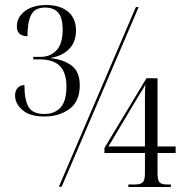

<svg xmlns="http://www.w3.org/2000/svg" viewBox="-20 -742 748 763"><path d="M156 -279Q99 -279 69.5 -304.5Q40 -330 40 -362Q40 -383 51 -393.5Q62 -404 77 -404Q77 -345 93.5 -317Q110 -289 156 -289Q197 -289 220.5 -314.5Q244 -340 244 -398Q244 -453 218 -479.5Q192 -506 138 -506H112V-516H141Q180 -516 204.5 -542Q229 -568 229 -623Q229 -672 211 -692Q193 -712 159 -712Q119 -712 104 -683Q89 -654 89 -598Q71 -598 59 -607Q47 -616 47 -638Q47 -673 78.5 -697.5Q110 -722 164 -722Q219 -722 250.5 -695.5Q282 -669 282 -621Q282 -575 255 -547.5Q228 -520 182 -512V-511Q233 -505 265 -481Q297 -457 297 -403Q297 -339 256 -309Q215 -279 156 -279ZM214 0 520 -714H531L225 0ZM490 1V-9H518Q537 -9 546.5 -17Q556 -25 556 -54V-134H395V-154L562 -431H606V-160H678V-134H606V-54Q606 -25 614.5 -17Q623 -9 642 -9H659V1ZM411 -160H556V-318Q556 -339 556 -362Q556 -385 558 -407Q554 -398 547 -386.5Q540 -375 532 -363Z"/></svg>

Font: Noto Serif Display Condensed Light
Style: Regular
Weight: 300
Width: 3
Designer: Monotype Design Team
Foundry: Monotype Imaging Inc.
Version: Version 2.009